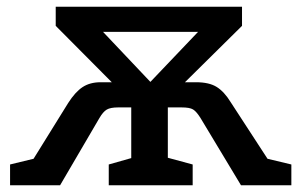

<svg xmlns="http://www.w3.org/2000/svg" viewBox="-20 -552 901 572"><path d="M777 -79 848 -62V0H698L577 -201Q565 -220 555 -226Q545 -232 521 -232H480V-82L554 -62V0H304V-62L371 -81V-232H332Q309 -232 298 -225.5Q287 -219 276 -200L159 0H10V-62L80 -79L183 -245Q204 -278 226 -292.5Q248 -307 280 -307H313L146 -475V-532H701V-475L531 -307H564Q603 -307 625.5 -293Q648 -279 667 -248ZM428 -308 570 -457H287Z"/></svg>

Font: Bitter Pro SemiBold
Style: Regular
Weight: 600
Designer: Sol Matas, and Bitter project Authors
Foundry: Sol Matas
Version: Version 1.010